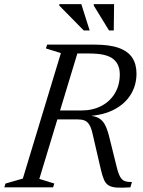

<svg xmlns="http://www.w3.org/2000/svg" viewBox="-40 -886 678 908"><path d="M343.5 -363.5Q398.5 -363.5 439.5 -385Q480.5 -406.5 503.5 -445Q526.5 -483.5 526.5 -534.5Q526.5 -583 494.2 -608Q462 -633 383 -633H259L274 -675H407.5Q478.5 -675 522 -659.2Q565.5 -643.5 585.5 -613Q605.5 -582.5 605.5 -538Q605.5 -484 579 -440Q552.5 -396 501.5 -368.8Q450.5 -341.5 376.5 -337V-339.5Q409 -338 428 -326.8Q447 -315.5 458 -293Q469 -270.5 477.5 -235L511.5 -98Q519.5 -65 528.5 -49.5Q537.5 -34 550.5 -29.5Q563.5 -25 584 -25L576.5 0Q537 2.5 512.8 1Q488.5 -0.5 474.5 -8.8Q460.5 -17 452.5 -34.5Q444.5 -52 437.5 -82L398 -252.5Q391.5 -282 382 -296.8Q372.5 -311.5 359 -316.5Q345.5 -321.5 324.5 -321.5H165.5L177.5 -363.5ZM146 -40 217 -18 211 0H-19.5L-14 -18L68 -41.5L248 -635L177 -657L183 -675H338.5ZM384 -742H356L240.5 -859.5V-866.5H344.5ZM498 -742H475.5L403.5 -859.5V-866.5H499.5Z"/></svg>

Font: Newsreader 24pt
Style: Italic
Weight: 400
Italic angle: -17°
Designer: Hugues Gentile
Foundry: Production Type
Version: Version 1.003